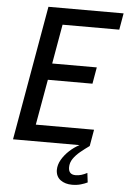

<svg xmlns="http://www.w3.org/2000/svg" viewBox="-60 -744 662 995"><g transform="rotate(5 271.0 -246.0)"><path d="M28 0 151 -700H542L527 -614H232L196 -409H428L413 -323H181L139 -86H442L427 0ZM374 0H427Q403 17 380.5 35.5Q358 54 344 74.5Q330 95 330 119Q330 157 367 157Q383 157 397.5 152.5Q412 148 427 140L433 189Q419 196 398.5 202Q378 208 353 208Q317 208 293 190.5Q269 173 268 139Q268 111 283.5 84.5Q299 58 323 36Q347 14 374 0Z"/></g></svg>

Font: Cabin VF Beta
Style: Italic
Weight: 400
Italic angle: -7°
Designer: Pablo Impallari
Foundry: Pablo Impallari. http://www.impallari.com Igino Marini. http://www.ikern.com
Version: Version 2.300